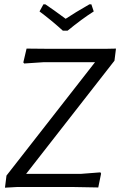

<svg xmlns="http://www.w3.org/2000/svg" viewBox="-20 -866 557 889"><path d="M403 -846 414 -813Q360 -779 293 -724H271Q217 -773 163 -813L181 -846H190Q226 -822 284 -779Q326 -807 394 -846ZM517 -641 510 -585 101 -61H355L445 -68L448 -62L435 2L325 0H57L3 3L10 -53L420 -578H182L92 -572L88 -577L103 -641L205 -640H469Z"/></svg>

Font: Alegreya Sans
Style: Italic
Weight: 400
Italic angle: -7°
Designer: Juan Pablo del Peral
Foundry: Huerta Tipografica
Version: Version 2.007